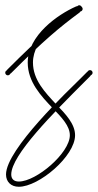

<svg xmlns="http://www.w3.org/2000/svg" viewBox="-30 -389 374 734"><path d="M42 325C119 325 257 208 257 128C257 85 221 47 185 10C142 -36 96 -84 96 -150C96 -242 203 -317 268 -346C274 -348 276 -353 273 -359C270 -365 266 -367 260 -364C192 -334 76 -254 76 -150C76 -76 127 -22 171 24C207 61 237 93 237 128C237 196 109 305 42 305C23 305 13 295 13 278C13 204 173 44 294 -77L314 -97C319 -102 319 -106 314 -111C309 -116 306 -117 304 -115L300 -111L280 -91C235 -46 -7 181 -7 278C-7 306 12 325 42 325ZM0 -101C6 -101 10 -106 10 -111C10 -116 6 -121 0 -121C-6 -121 -10 -116 -10 -111C-10 -106 -6 -101 0 -101ZM12 -109C139 -236 197 -284 274 -341C279 -345 280 -350 276 -355C272 -360 267 -361 262 -357C185 -300 126 -251 -2 -123C-5 -120 -5 -116 0 -111C5 -106 9 -106 12 -109ZM314 -101C320 -101 324 -106 324 -111C324 -116 320 -121 314 -121C308 -121 304 -116 304 -111C304 -106 308 -101 314 -101ZM276 -345C282 -345 286 -350 286 -355C286 -360 282 -365 276 -365C270 -365 266 -360 266 -355C266 -350 270 -345 276 -345ZM276 -345C282 -345 286 -350 286 -355C286 -360 282 -365 276 -365C270 -365 266 -360 266 -355C266 -350 270 -345 276 -345ZM273 -349C278 -349 283 -354 283 -359C283 -364 278 -369 273 -369C268 -369 263 -364 263 -359C263 -354 268 -349 273 -349ZM273 -349C278 -349 283 -354 283 -359C283 -364 278 -369 273 -369C268 -369 263 -364 263 -359C263 -354 268 -349 273 -349ZM267 -351C268 -350 271 -351 276 -355C281 -359 284 -362 283 -363C282 -364 278 -363 273 -359C268 -355 266 -352 267 -351Z"/></svg>

Font: Mistral SingleLine Outline
Style: Regular
Weight: 300
Designer: François Chastanet, Élisa Garzelli, Anais Alves, Morgane Autin
Foundry: institut supérieur des arts et du design Toulouse / isdaT
Version: Version 1.000;Glyphs 3.3 (3337)